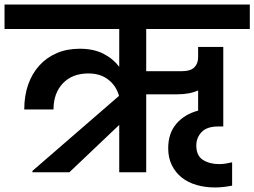

<svg xmlns="http://www.w3.org/2000/svg" viewBox="-41 -760 1122 847"><path d="M485 -209 265 0H102V-6L484 -337Q472 -381 437 -408.5Q402 -436 349 -436Q278 -436 236.5 -392.5Q195 -349 195 -277H66Q66 -337 83 -386Q100 -435 132 -470.5Q164 -506 209 -525.5Q254 -545 311 -545Q371 -545 414 -523.5Q457 -502 485 -465V-632H-21V-740H1061V-632H604V-446H762Q799 -446 816 -462.5Q833 -479 833 -508V-553H944V-202H921Q872 -202 848.5 -177.5Q825 -153 825 -118Q825 -73 854.5 -54.5Q884 -36 926 -36Q940 -36 955.5 -38.5Q971 -41 983 -44V59Q968 62 947.5 64.5Q927 67 908 67Q864 67 826 56Q788 45 760.5 23Q733 1 717 -31.5Q701 -64 701 -106Q701 -172 737 -214Q773 -256 833 -272V-361Q813 -352 790 -348Q767 -344 743 -344H604V0H485Z"/></svg>

Font: SVN-Poppins SemiBold
Style: Regular
Weight: 600
Designer: Ninad Kale (Devanagari), Jonny Pinhorn (Latin)
Foundry: Indian Type Foundry
Version: Version 3.002 2017